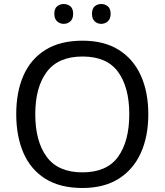

<svg xmlns="http://www.w3.org/2000/svg" viewBox="-20 -928 821 958"><path d="M720 -358Q720 -247 682.5 -164.5Q645 -82 572 -36Q499 10 391 10Q280 10 206.5 -36Q133 -82 97 -165Q61 -248 61 -359Q61 -469 97 -551Q133 -633 206.5 -679Q280 -725 392 -725Q499 -725 572 -679.5Q645 -634 682.5 -551.5Q720 -469 720 -358ZM156 -358Q156 -223 213 -145.5Q270 -68 391 -68Q513 -68 569 -145.5Q625 -223 625 -358Q625 -493 569 -569.5Q513 -646 392 -646Q271 -646 213.5 -569.5Q156 -493 156 -358ZM251 -859Q251 -885 265 -896.5Q279 -908 298 -908Q317 -908 331 -896.5Q345 -885 345 -859Q345 -834 331 -821.5Q317 -809 298 -809Q279 -809 265 -821.5Q251 -834 251 -859ZM439 -859Q439 -885 452.5 -896.5Q466 -908 485 -908Q504 -908 518 -896.5Q532 -885 532 -859Q532 -834 518 -821.5Q504 -809 485 -809Q466 -809 452.5 -821.5Q439 -834 439 -859Z"/></svg>

Font: Noto Sans Kharoshthi
Style: Regular
Weight: 400
Designer: Monotype Design Team
Foundry: Monotype Imaging Inc.
Version: Version 2.004; ttfautohint (v1.8.4.7-5d5b)